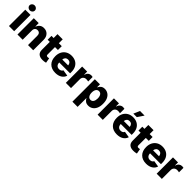

<svg xmlns="http://www.w3.org/2000/svg" viewBox="410 -2554 4538 4538"><g transform="rotate(45 2679.0 -285.5)"><path d="M55.2 0V-545.9H229V0ZM141.6 -608.4Q105 -608.4 78.6 -632.8Q52.2 -657.2 52.2 -691.9Q52.2 -726.6 78.6 -750.7Q105 -774.9 141.6 -774.9Q178.2 -774.9 204.6 -750.7Q231 -726.6 231 -691.9Q231 -657.2 204.6 -632.8Q178.2 -608.4 141.6 -608.4Z M513.2 -311V0H339.4V-545.9H502.9L505.4 -427.2Q526.9 -483.9 568.1 -518.3Q609.4 -552.7 676.3 -552.7Q762.2 -552.7 814 -496.3Q865.7 -439.9 865.7 -347.7V0H691.9V-313.5Q691.9 -358.9 668.7 -384.5Q645.5 -410.2 604.5 -410.2Q563.5 -410.2 538.3 -384Q513.2 -357.9 513.2 -311Z M1274.4 -545.9V-417.5H1176.3V-168.5Q1176.3 -126.5 1218.8 -126.5Q1227.5 -126.5 1243.7 -128.7Q1259.8 -130.9 1266.1 -132.8L1288.6 -6.3Q1259.3 2 1231.9 4.9Q1204.6 7.8 1180.2 7.8Q1092.8 7.8 1047.6 -33Q1002.4 -73.7 1002.4 -152.3V-417.5H930.7V-545.9H1002.4V-675.8H1176.3V-545.9Z M1609.9 10.3Q1481 10.3 1407.2 -64.7Q1333.5 -139.6 1333.5 -271Q1333.5 -355.5 1366.7 -418.7Q1399.9 -481.9 1460.7 -517.3Q1521.5 -552.7 1603.5 -552.7Q1681.2 -552.7 1740.7 -520.5Q1800.3 -488.3 1834.2 -426Q1868.2 -363.8 1868.2 -273.9V-231H1504.4Q1506.3 -172.9 1535.9 -144Q1565.4 -115.2 1612.8 -115.2Q1646.5 -115.2 1670.9 -129.4Q1695.3 -143.6 1705.6 -169.9L1859.9 -145Q1839.4 -73.7 1774.4 -31.7Q1709.5 10.3 1609.9 10.3ZM1505.4 -331.1H1703.1Q1698.2 -376.5 1673.6 -402.1Q1648.9 -427.7 1605 -427.7Q1561 -427.7 1535.6 -401.6Q1510.3 -375.5 1505.4 -331.1Z M1955.6 0V-545.9H2124V-445.8H2129.9Q2144.5 -500 2178.5 -526.4Q2212.4 -552.7 2256.8 -552.7Q2281.7 -552.7 2305.7 -546.4V-396Q2293 -400.4 2272.9 -402.6Q2252.9 -404.8 2237.3 -404.8Q2190.4 -404.8 2159.9 -374.8Q2129.4 -344.7 2129.4 -296.4V0Z M2379.9 204.1V-545.9H2551.3V-452.1H2557.1Q2572.8 -489.7 2609.9 -521.2Q2647 -552.7 2711.4 -552.7Q2768.6 -552.7 2818.1 -522.7Q2867.7 -492.7 2897.9 -430.7Q2928.2 -368.7 2928.2 -272.5Q2928.2 -179.7 2898.9 -117.4Q2869.6 -55.2 2820.1 -23.7Q2770.5 7.8 2710.4 7.8Q2648.4 7.8 2611.1 -21.5Q2573.7 -50.8 2557.1 -88.9H2553.7V204.1ZM2650.4 -127.4Q2698.7 -127.4 2724.4 -167Q2750 -206.5 2750 -272.5Q2750 -338.4 2724.4 -377.9Q2698.7 -417.5 2650.4 -417.5Q2602.5 -417.5 2575.9 -378.4Q2549.3 -339.4 2549.3 -272.5Q2549.3 -206.5 2576.2 -167Q2603 -127.4 2650.4 -127.4Z M3018.1 0V-545.9H3186.5V-445.8H3192.4Q3207 -500 3241 -526.4Q3274.9 -552.7 3319.3 -552.7Q3344.2 -552.7 3368.2 -546.4V-396Q3355.5 -400.4 3335.4 -402.6Q3315.4 -404.8 3299.8 -404.8Q3252.9 -404.8 3222.4 -374.8Q3191.9 -344.7 3191.9 -296.4V0Z M3666.5 10.3Q3537.6 10.3 3463.9 -64.7Q3390.1 -139.6 3390.1 -271Q3390.1 -355.5 3423.3 -418.7Q3456.5 -481.9 3517.3 -517.3Q3578.1 -552.7 3660.2 -552.7Q3737.8 -552.7 3797.4 -520.5Q3856.9 -488.3 3890.9 -426Q3924.8 -363.8 3924.8 -273.9V-231H3561Q3563 -172.9 3592.5 -144Q3622.1 -115.2 3669.4 -115.2Q3703.1 -115.2 3727.5 -129.4Q3752 -143.6 3762.2 -169.9L3916.5 -145Q3896 -73.7 3831.1 -31.7Q3766.1 10.3 3666.5 10.3ZM3562 -331.1H3759.8Q3754.9 -376.5 3730.2 -402.1Q3705.6 -427.7 3661.6 -427.7Q3617.7 -427.7 3592.3 -401.6Q3566.9 -375.5 3562 -331.1ZM3598.1 -614.3 3665.5 -770H3818.8L3714.8 -614.3Z M4310.5 -545.9V-417.5H4212.4V-168.5Q4212.4 -126.5 4254.9 -126.5Q4263.7 -126.5 4279.8 -128.7Q4295.9 -130.9 4302.2 -132.8L4324.7 -6.3Q4295.4 2 4268.1 4.9Q4240.7 7.8 4216.3 7.8Q4128.9 7.8 4083.7 -33Q4038.6 -73.7 4038.6 -152.3V-417.5H3966.8V-545.9H4038.6V-675.8H4212.4V-545.9Z M4646 10.3Q4517.1 10.3 4443.4 -64.7Q4369.6 -139.6 4369.6 -271Q4369.6 -355.5 4402.8 -418.7Q4436 -481.9 4496.8 -517.3Q4557.6 -552.7 4639.6 -552.7Q4717.3 -552.7 4776.9 -520.5Q4836.4 -488.3 4870.4 -426Q4904.3 -363.8 4904.3 -273.9V-231H4540.5Q4542.5 -172.9 4572 -144Q4601.6 -115.2 4648.9 -115.2Q4682.6 -115.2 4707 -129.4Q4731.4 -143.6 4741.7 -169.9L4896 -145Q4875.5 -73.7 4810.5 -31.7Q4745.6 10.3 4646 10.3ZM4541.5 -331.1H4739.3Q4734.4 -376.5 4709.7 -402.1Q4685.1 -427.7 4641.1 -427.7Q4597.2 -427.7 4571.8 -401.6Q4546.4 -375.5 4541.5 -331.1Z M4991.7 0V-545.9H5160.2V-445.8H5166Q5180.7 -500 5214.6 -526.4Q5248.5 -552.7 5293 -552.7Q5317.9 -552.7 5341.8 -546.4V-396Q5329.1 -400.4 5309.1 -402.6Q5289.1 -404.8 5273.4 -404.8Q5226.6 -404.8 5196 -374.8Q5165.5 -344.7 5165.5 -296.4V0Z"/></g></svg>

Font: Inter Extra Bold
Style: Regular
Weight: 800
Designer: Rasmus Andersson
Foundry: rsms
Version: Version 4.000;git-3c8e0fc